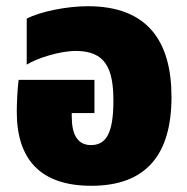

<svg xmlns="http://www.w3.org/2000/svg" viewBox="-20 -583 601 618"><path d="M274 15C452 15 532 -87 532 -271C532 -450 455 -563 263 -563C195 -563 110 -546 66 -523V-375C98 -395 171 -419 224 -419C319 -419 345 -363 345 -259C345 -155 322 -116 273 -116C229 -116 211 -151 211 -207V-219H284V-326H40C36 -298 34 -247 34 -223C34 -70 110 15 274 15Z"/></svg>

Font: Noto Sans Thai SemCond Blk
Style: Regular
Weight: 900
Width: 4
Designer: Monotype Design Team
Foundry: Monotype Imaging Inc.
Version: Version 2.002